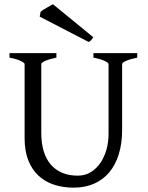

<svg xmlns="http://www.w3.org/2000/svg" viewBox="-20 -864 694 899"><path d="M622.6 -594.2Q589.4 -587.4 570.6 -579.1Q551.8 -570.8 551.8 -564V-255.9Q551.8 -191.9 536.1 -141.6Q520.5 -91.3 491.2 -56.6Q461.9 -22 419.9 -3.7Q377.9 14.6 325.2 14.6Q274.9 14.6 232.7 0.7Q190.4 -13.2 159.9 -41.7Q129.4 -70.3 112.3 -113.8Q95.2 -157.2 95.2 -216.8V-564Q95.2 -569.8 77.4 -578.6Q59.6 -587.4 24.4 -594.2V-615.2H244.1V-594.2Q210.9 -587.4 192.1 -579.1Q173.3 -570.8 173.3 -564V-241.2Q173.3 -194.3 184.3 -157.2Q195.3 -120.1 217 -94.5Q238.8 -68.8 270.5 -55.2Q302.2 -41.5 344.2 -41.5Q378.9 -41.5 405.8 -58.3Q432.6 -75.2 450.9 -102.5Q469.2 -129.9 478.8 -164.8Q488.3 -199.7 488.3 -235.8V-564Q488.3 -569.8 470.5 -578.6Q452.6 -587.4 417.5 -594.2V-615.2H622.6ZM417 -689.5Q410.2 -680.2 406.5 -675.5Q402.8 -670.9 395 -667.5L166 -786.1L169.9 -808.1Q173.3 -812 180.9 -816.9Q188.5 -821.8 197.3 -826.9Q206.1 -832 214.4 -836.7Q222.7 -841.3 228 -844.2Z"/></svg>

Font: Gentium Plus
Style: Regular
Weight: 400
Designer: J. Victor Gaultney, Annie Olsen, Iska Routamaa
Foundry: SIL International
Version: Version 1.510